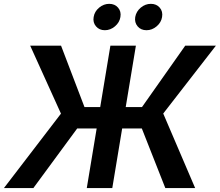

<svg xmlns="http://www.w3.org/2000/svg" viewBox="-42 -961 1123 981"><path d="M652.3 -727.5 531.7 0H401.4L522 -727.5ZM-22 0 269.5 -380.4 112.3 -727.5H270L389.6 -414.1H683.6L904.3 -727.5H1061L792 -380.9L955.1 0H802.7L682.6 -304.7H352.5L128.4 0ZM706.5 -806.6Q677.7 -806.6 661.1 -826.4Q644.5 -846.2 648.9 -874Q653.8 -902.3 677 -921.9Q700.2 -941.4 729 -941.4Q757.3 -941.4 774.2 -921.9Q791 -902.3 786.1 -874Q781.7 -846.2 758.3 -826.4Q734.9 -806.6 706.5 -806.6ZM493.7 -806.6Q465.3 -806.6 448.5 -826.4Q431.6 -846.2 436.5 -874Q440.9 -902.3 464.4 -921.9Q487.8 -941.4 516.1 -941.4Q544.4 -941.4 561.3 -921.9Q578.1 -902.3 573.2 -874Q568.8 -846.2 545.4 -826.4Q522 -806.6 493.7 -806.6Z"/></svg>

Font: Inter 17pt SemiBold
Style: Italic
Weight: 600
Italic angle: -9.3988°
Version: Version 4.001;git-66647c0bb